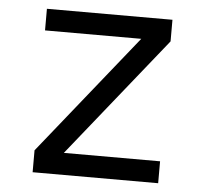

<svg xmlns="http://www.w3.org/2000/svg" viewBox="-45 -599 689 646"><g transform="rotate(5 300.0 -276.0)"><path d="M88 0V-74L413 -479H88V-552H512V-479L187 -74H512V0Z"/></g></svg>

Font: Monocode
Style: Regular
Weight: 400
Designer: Belleve Invis
Foundry: Belleve Invis
Version: Version 16.1.0; ttfautohint (v1.8.4)